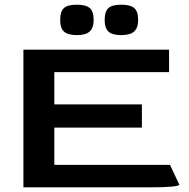

<svg xmlns="http://www.w3.org/2000/svg" viewBox="-20 -800 806 820"><path d="M80 -588H702V-492H212V-354H586V-255H212V-96H706L746 -11Q743 -6 714 -3Q685 0 626 0H80ZM427 -715Q427 -751 443 -765.5Q459 -780 498 -780Q537 -780 553.5 -765.5Q570 -751 570 -715Q570 -681 553 -665.5Q536 -650 498 -650Q460 -650 443.5 -665Q427 -680 427 -715ZM237 -715Q237 -751 253 -765.5Q269 -780 308 -780Q347 -780 363.5 -765.5Q380 -751 380 -715Q380 -681 363 -665.5Q346 -650 308 -650Q270 -650 253.5 -665Q237 -680 237 -715Z"/></svg>

Font: Gold
Style: Regular
Weight: 400
Designer: jaiki
Version: Version 1.000